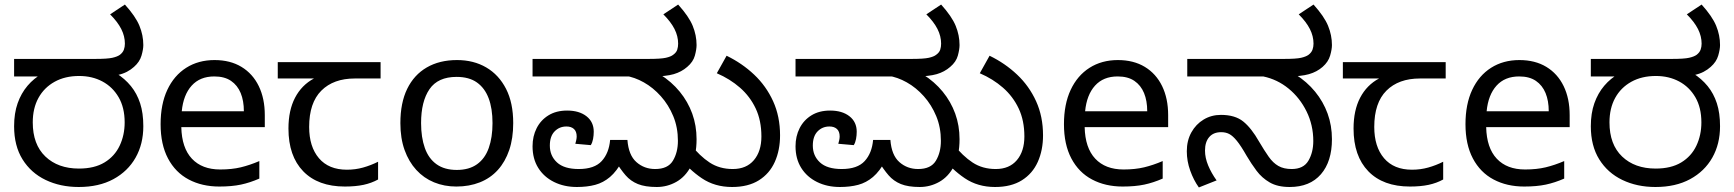

<svg xmlns="http://www.w3.org/2000/svg" viewBox="-20 -810 7622 844"><path d="M326 12Q245 12 180.5 -19Q116 -50 79 -109.5Q42 -169 42 -255Q42 -312 57.5 -356Q73 -400 101 -433Q129 -466 168 -488L186 -474H42V-551H398Q452 -551 474 -556Q496 -561 507 -569Q520 -579 524.5 -591.5Q529 -604 529 -618Q529 -651 513 -682.5Q497 -714 464 -747L529 -790Q576 -738 593 -696.5Q610 -655 610 -612Q610 -593 602 -565.5Q594 -538 569 -516Q556 -504 538 -494.5Q520 -485 496 -480L491 -488Q529 -464 555.5 -431.5Q582 -399 596 -356Q610 -313 610 -255Q610 -177 576 -117Q542 -57 478.5 -22.5Q415 12 326 12ZM327 -69Q395 -69 439.5 -96Q484 -123 506 -169.5Q528 -216 528 -272Q528 -337 501.5 -382.5Q475 -428 430 -452Q385 -476 328 -476Q266 -476 220 -450.5Q174 -425 149 -379.5Q124 -334 124 -272Q124 -175 179.5 -122Q235 -69 327 -69Z M923 -546Q992 -546 1041.5 -516Q1091 -486 1117.5 -431.5Q1144 -377 1144 -304V-251H777Q779 -160 823.5 -112.5Q868 -65 948 -65Q999 -65 1038.5 -74.5Q1078 -84 1120 -102V-25Q1079 -7 1039 1.5Q999 10 944 10Q868 10 809.5 -21Q751 -52 718.5 -113.5Q686 -175 686 -264Q686 -352 715.5 -415Q745 -478 798.5 -512Q852 -546 923 -546ZM922 -474Q859 -474 822.5 -433.5Q786 -393 779 -321H1052Q1052 -367 1038 -401Q1024 -435 995.5 -454.5Q967 -474 922 -474Z M1496 10Q1378 10 1313 -57Q1248 -124 1248 -245Q1248 -325 1277 -380.5Q1306 -436 1360 -465H1201V-537H1653V-465H1540Q1446 -465 1392.5 -411.5Q1339 -358 1339 -252Q1339 -165 1382 -114.5Q1425 -64 1505 -64Q1542 -64 1576 -73.5Q1610 -83 1642 -99V-21Q1613 -5 1578 2.5Q1543 10 1496 10Z M2236 -269Q2236 -202 2218.5 -150.5Q2201 -99 2168.5 -63Q2136 -27 2089.5 -8.5Q2043 10 1986 10Q1933 10 1888 -8.5Q1843 -27 1810 -63Q1777 -99 1758.5 -150.5Q1740 -202 1740 -269Q1740 -358 1770 -419.5Q1800 -481 1856 -513.5Q1912 -546 1989 -546Q2062 -546 2117.5 -513.5Q2173 -481 2204.5 -419.5Q2236 -358 2236 -269ZM1831 -269Q1831 -206 1847.5 -159.5Q1864 -113 1899 -88Q1934 -63 1988 -63Q2042 -63 2077 -88Q2112 -113 2128.5 -159.5Q2145 -206 2145 -269Q2145 -333 2128 -378Q2111 -423 2076.5 -447.5Q2042 -472 1987 -472Q1905 -472 1868 -418Q1831 -364 1831 -269Z M2516 12Q2460 12 2415.5 -10Q2371 -32 2346 -72Q2321 -112 2321 -167Q2321 -211 2339 -246.5Q2357 -282 2391 -303Q2425 -324 2473 -324Q2526 -324 2558 -299Q2590 -274 2590 -231Q2590 -215 2587 -199Q2584 -183 2577 -172L2509 -178Q2511 -184 2513 -193.5Q2515 -203 2515 -210Q2515 -232 2503 -243Q2491 -254 2470 -254Q2439 -254 2418 -232.5Q2397 -211 2397 -170Q2397 -125 2428.5 -96Q2460 -67 2524 -67Q2593 -67 2625 -102Q2657 -137 2662 -195H2738Q2743 -128 2777.5 -97.5Q2812 -67 2860 -67Q2916 -67 2938 -103.5Q2960 -140 2960 -191Q2960 -250 2939.5 -299.5Q2919 -349 2885 -387Q2851 -425 2810 -448Q2769 -471 2728 -477L2881 -483Q2932 -451 2968 -407Q3004 -363 3023 -310.5Q3042 -258 3042 -198Q3042 -126 3017.5 -79.5Q2993 -33 2953 -10.5Q2913 12 2867 12Q2816 12 2784 -1Q2752 -14 2730 -39.5Q2708 -65 2686 -101L2717 -105Q2691 -57 2661.5 -32Q2632 -7 2596.5 2.5Q2561 12 2516 12ZM2321 -474V-551H2831Q2885 -551 2907 -556Q2929 -561 2939 -569Q2953 -579 2957 -591.5Q2961 -604 2961 -618Q2961 -651 2945 -682.5Q2929 -714 2896 -747L2961 -790Q3008 -738 3025 -696.5Q3042 -655 3042 -612Q3042 -593 3034.5 -565.5Q3027 -538 3001 -516Q2976 -494 2941.5 -484Q2907 -474 2849 -474ZM3198 12Q3122 12 3065 -26.5Q3008 -65 2963 -123L3014 -177Q3056 -124 3099.5 -95.5Q3143 -67 3201 -67Q3261 -67 3294 -106Q3327 -145 3327 -210Q3327 -280 3302 -333Q3277 -386 3233 -424.5Q3189 -463 3131 -488L3174 -565Q3242 -532 3295 -482Q3348 -432 3378.5 -365Q3409 -298 3409 -215Q3409 -150 3386 -98.5Q3363 -47 3316 -17.5Q3269 12 3198 12Z M3672 12Q3616 12 3571.5 -10Q3527 -32 3502 -72Q3477 -112 3477 -167Q3477 -211 3495 -246.5Q3513 -282 3547 -303Q3581 -324 3629 -324Q3682 -324 3714 -299Q3746 -274 3746 -231Q3746 -215 3743 -199Q3740 -183 3733 -172L3665 -178Q3667 -184 3669 -193.5Q3671 -203 3671 -210Q3671 -232 3659 -243Q3647 -254 3626 -254Q3595 -254 3574 -232.5Q3553 -211 3553 -170Q3553 -125 3584.5 -96Q3616 -67 3680 -67Q3749 -67 3781 -102Q3813 -137 3818 -195H3894Q3899 -128 3933.5 -97.5Q3968 -67 4016 -67Q4072 -67 4094 -103.5Q4116 -140 4116 -191Q4116 -250 4095.5 -299.5Q4075 -349 4041 -387Q4007 -425 3966 -448Q3925 -471 3884 -477L4037 -483Q4088 -451 4124 -407Q4160 -363 4179 -310.5Q4198 -258 4198 -198Q4198 -126 4173.5 -79.5Q4149 -33 4109 -10.5Q4069 12 4023 12Q3972 12 3940 -1Q3908 -14 3886 -39.5Q3864 -65 3842 -101L3873 -105Q3847 -57 3817.5 -32Q3788 -7 3752.5 2.5Q3717 12 3672 12ZM3477 -474V-551H3987Q4041 -551 4063 -556Q4085 -561 4095 -569Q4109 -579 4113 -591.5Q4117 -604 4117 -618Q4117 -651 4101 -682.5Q4085 -714 4052 -747L4117 -790Q4164 -738 4181 -696.5Q4198 -655 4198 -612Q4198 -593 4190.5 -565.5Q4183 -538 4157 -516Q4132 -494 4097.5 -484Q4063 -474 4005 -474ZM4354 12Q4278 12 4221 -26.5Q4164 -65 4119 -123L4170 -177Q4212 -124 4255.5 -95.5Q4299 -67 4357 -67Q4417 -67 4450 -106Q4483 -145 4483 -210Q4483 -280 4458 -333Q4433 -386 4389 -424.5Q4345 -463 4287 -488L4330 -565Q4398 -532 4451 -482Q4504 -432 4534.5 -365Q4565 -298 4565 -215Q4565 -150 4542 -98.5Q4519 -47 4472 -17.5Q4425 12 4354 12Z M4894 -546Q4963 -546 5012.5 -516Q5062 -486 5088.5 -431.5Q5115 -377 5115 -304V-251H4748Q4750 -160 4794.5 -112.5Q4839 -65 4919 -65Q4970 -65 5009.5 -74.5Q5049 -84 5091 -102V-25Q5050 -7 5010 1.5Q4970 10 4915 10Q4839 10 4780.5 -21Q4722 -52 4689.5 -113.5Q4657 -175 4657 -264Q4657 -352 4686.5 -415Q4716 -478 4769.5 -512Q4823 -546 4894 -546ZM4893 -474Q4830 -474 4793.5 -433.5Q4757 -393 4750 -321H5023Q5023 -367 5009 -401Q4995 -435 4966.5 -454.5Q4938 -474 4893 -474Z M5649 12Q5596 12 5561.5 -8Q5527 -28 5503.5 -59.5Q5480 -91 5460 -125Q5435 -169 5417 -191Q5399 -213 5383.5 -221Q5368 -229 5348 -229Q5314 -229 5295.5 -207.5Q5277 -186 5277 -148Q5277 -116 5291 -82.5Q5305 -49 5328 -17L5250 14Q5227 -18 5212 -60Q5197 -102 5197 -145Q5197 -192 5217 -228Q5237 -264 5271 -284.5Q5305 -305 5347 -305Q5409 -305 5445 -276Q5481 -247 5515 -187Q5538 -148 5557 -121Q5576 -94 5599.5 -80.5Q5623 -67 5658 -67Q5710 -67 5731.5 -103.5Q5753 -140 5753 -190Q5753 -260 5723.5 -320Q5694 -380 5644.5 -420.5Q5595 -461 5533 -474H5199V-551H5624Q5678 -551 5699.5 -556Q5721 -561 5732 -569Q5745 -579 5749.5 -591.5Q5754 -604 5754 -618Q5754 -651 5738 -682.5Q5722 -714 5689 -747L5754 -790Q5801 -738 5818 -696.5Q5835 -655 5835 -612Q5835 -593 5827 -565.5Q5819 -538 5794 -516Q5769 -494 5734 -484Q5699 -474 5641 -474H5617L5674 -483Q5725 -451 5761 -407Q5797 -363 5816 -310.5Q5835 -258 5835 -198Q5835 -100 5786.5 -44Q5738 12 5649 12Z M6178 10Q6060 10 5995 -57Q5930 -124 5930 -245Q5930 -325 5959 -380.5Q5988 -436 6042 -465H5883V-537H6335V-465H6222Q6128 -465 6074.5 -411.5Q6021 -358 6021 -252Q6021 -165 6064 -114.5Q6107 -64 6187 -64Q6224 -64 6258 -73.5Q6292 -83 6324 -99V-21Q6295 -5 6260 2.5Q6225 10 6178 10Z M6659 -546Q6728 -546 6777.5 -516Q6827 -486 6853.5 -431.5Q6880 -377 6880 -304V-251H6513Q6515 -160 6559.5 -112.5Q6604 -65 6684 -65Q6735 -65 6774.5 -74.5Q6814 -84 6856 -102V-25Q6815 -7 6775 1.5Q6735 10 6680 10Q6604 10 6545.5 -21Q6487 -52 6454.5 -113.5Q6422 -175 6422 -264Q6422 -352 6451.5 -415Q6481 -478 6534.5 -512Q6588 -546 6659 -546ZM6658 -474Q6595 -474 6558.5 -433.5Q6522 -393 6515 -321H6788Q6788 -367 6774 -401Q6760 -435 6731.5 -454.5Q6703 -474 6658 -474Z M7257 12Q7176 12 7111.5 -19Q7047 -50 7010 -109.5Q6973 -169 6973 -255Q6973 -312 6988.5 -356Q7004 -400 7032 -433Q7060 -466 7099 -488L7117 -474H6973V-551H7329Q7383 -551 7405 -556Q7427 -561 7438 -569Q7451 -579 7455.5 -591.5Q7460 -604 7460 -618Q7460 -651 7444 -682.5Q7428 -714 7395 -747L7460 -790Q7507 -738 7524 -696.5Q7541 -655 7541 -612Q7541 -593 7533 -565.5Q7525 -538 7500 -516Q7487 -504 7469 -494.5Q7451 -485 7427 -480L7422 -488Q7460 -464 7486.5 -431.5Q7513 -399 7527 -356Q7541 -313 7541 -255Q7541 -177 7507 -117Q7473 -57 7409.5 -22.5Q7346 12 7257 12ZM7258 -69Q7326 -69 7370.5 -96Q7415 -123 7437 -169.5Q7459 -216 7459 -272Q7459 -337 7432.5 -382.5Q7406 -428 7361 -452Q7316 -476 7259 -476Q7197 -476 7151 -450.5Q7105 -425 7080 -379.5Q7055 -334 7055 -272Q7055 -175 7110.5 -122Q7166 -69 7258 -69Z"/></svg>

Font: lkannada85
Style: Book
Weight: 400
Designer: Jelle Bosma - Monotype Design Team
Foundry: Monotype Imaging Inc.
Version: Version 2.003